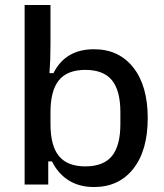

<svg xmlns="http://www.w3.org/2000/svg" viewBox="-20 -742 661 772"><path d="M189 -93H174V0H79V-722H183V-564Q183 -501 179 -448H195Q243 -544 358 -544Q458 -544 516 -470.5Q574 -397 574 -267Q574 -137 516 -63.5Q458 10 358 10Q299 10 256.5 -16.5Q214 -43 189 -93ZM323 -73Q396 -73 430 -114.5Q464 -156 464 -243V-291Q464 -378 430 -419.5Q396 -461 323 -461Q251 -461 217 -419.5Q183 -378 183 -291V-243Q183 -156 217 -114.5Q251 -73 323 -73Z"/></svg>

Font: Mozilla Text BETA Medium
Style: Regular
Weight: 500
Designer: Studio DRAMA
Foundry: Studio DRAMA
Version: Version 0.100